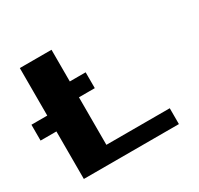

<svg xmlns="http://www.w3.org/2000/svg" viewBox="-179 -1219 1358 1312"><g transform="rotate(-30 500.0 -562.5)"><path d="M125 -812.5V-1000H250H375V-875V-750H437.5H500V-687.5V-625H437.5H375V-437.5V-250H625H875V-187.5V-125H500H125V-312.5V-500H62.5H0V-562.5V-625H62.5H125Z"/></g></svg>

Font: Press Start 2P
Style: Regular
Weight: 500
Monospace: yes
Version: Version 2.14